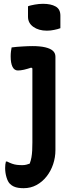

<svg xmlns="http://www.w3.org/2000/svg" viewBox="-20 -788 390 1008"><path d="M150 -546Q191 -546 218 -539.5Q245 -533 258 -521Q271 -509 271 -490Q271 -440 271 -394Q271 -348 271 -303Q271 -258 271 -211.5Q271 -165 271 -113Q271 -61 271 0Q271 38 259 74Q247 110 224.5 138.5Q202 167 171.5 183.5Q141 200 104 200Q89 200 76 198Q63 196 52 191Q41 186 32 177Q21 166 14 142.5Q7 119 7 94Q7 84 8 76Q9 68 11 60H17Q31 67 43.5 71.5Q56 76 69 77.5Q82 79 97 79Q109 79 118.5 76.5Q128 74 136 71Q142 55 145 38.5Q148 22 149 2.5Q150 -17 150 -40Q150 -95 150 -142.5Q150 -190 150 -235Q150 -280 150 -327Q150 -374 150 -429L144 -433Q135 -430 125 -427Q115 -424 106 -422Q97 -420 89 -419Q81 -418 74 -418Q55 -418 45.5 -437.5Q36 -457 36 -492Q36 -506 37.5 -518Q39 -530 41 -539Q54 -541 68 -542Q82 -543 96.5 -544Q111 -545 125 -545.5Q139 -546 150 -546ZM127 -755Q134 -758 143.5 -760Q153 -762 163 -764Q173 -766 184.5 -767Q196 -768 206 -768Q247 -768 272 -754Q297 -740 297 -706V-640Q290 -637 281.5 -635Q273 -633 264 -631Q255 -629 245.5 -628Q236 -627 226 -627Q183 -627 155 -647Q127 -667 127 -700Z"/></svg>

Font: Recursive Casual SemiBold
Style: Regular
Weight: 600
Version: Version 1.047